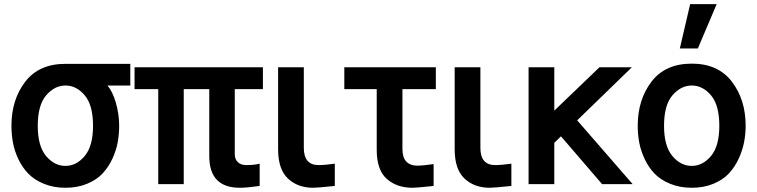

<svg xmlns="http://www.w3.org/2000/svg" viewBox="-20 -888 3650 926"><path d="M35.2 -281.2Q35.2 -407.2 101.6 -493.7Q168 -580.1 295.9 -580.1H608.4V-475.6H498Q522.5 -448.2 538.6 -393.1Q554.7 -337.9 554.7 -281.2Q554.7 -242.2 547.9 -203.1Q541 -164.1 522.5 -123.5Q503.9 -83 475.6 -52.2Q447.3 -21.5 400.9 -2Q354.5 17.6 295.9 17.6Q238.3 17.6 191.9 -1.5Q145.5 -20.5 116.7 -50.3Q87.9 -80.1 68.8 -120.1Q49.8 -160.2 42.5 -200.2Q35.2 -240.2 35.2 -281.2ZM162.1 -281.2Q162.1 -183.6 202.1 -135.7Q242.2 -87.9 295.9 -87.9Q348.6 -87.9 388.7 -135.7Q428.7 -183.6 428.7 -281.2Q428.7 -380.9 388.7 -428.2Q348.6 -475.6 295.9 -475.6Q243.2 -475.6 202.6 -428.2Q162.1 -380.9 162.1 -281.2Z M628.9 -458V-563.5H1248V-458H1112.3V-144.5Q1112.3 -120.1 1127 -106Q1141.6 -91.8 1167 -91.8Q1207 -91.8 1232.4 -98.6V8.8Q1170.9 17.6 1136.7 17.6Q989.3 17.6 989.3 -134.8V-458H866.2V0H743.2V-458Z M1321.3 -168V-563.5H1445.3V-174.8Q1445.3 -91.8 1516.6 -91.8Q1546.9 -91.8 1594.7 -98.6V8.8Q1509.8 17.6 1490.2 17.6Q1416 17.6 1368.7 -26.9Q1321.3 -71.3 1321.3 -168Z M1640.6 -458V-563.5H2082V-458H1920.9V-168.9Q1920.9 -88.9 1995.1 -88.9Q2016.6 -88.9 2071.3 -96.7V8.8Q1989.3 17.6 1969.7 17.6Q1893.6 17.6 1845.2 -25.4Q1796.9 -68.4 1796.9 -165V-458Z M2172.9 -168V-563.5H2296.9V-174.8Q2296.9 -91.8 2368.2 -91.8Q2398.4 -91.8 2446.3 -98.6V8.8Q2361.3 17.6 2341.8 17.6Q2267.6 17.6 2220.2 -26.9Q2172.9 -71.3 2172.9 -168Z M2529.3 0V-563.5H2653.3V-354.5L2871.1 -563.5H3027.3L2763.7 -307.6L3031.2 0H2883.8L2685.5 -230.5L2653.3 -199.2V0Z M3182.6 -281.2Q3182.6 -183.6 3222.7 -135.7Q3262.7 -87.9 3316.4 -87.9Q3369.1 -87.9 3409.2 -135.7Q3449.2 -183.6 3449.2 -281.2Q3449.2 -380.9 3409.2 -428.2Q3369.1 -475.6 3316.4 -475.6Q3263.7 -475.6 3223.1 -428.2Q3182.6 -380.9 3182.6 -281.2ZM3055.7 -281.2Q3055.7 -407.2 3122.1 -494.1Q3188.5 -581.1 3316.4 -581.1Q3443.4 -581.1 3509.8 -494.1Q3576.2 -407.2 3576.2 -281.2Q3576.2 -242.2 3568.8 -203.1Q3561.5 -164.1 3543 -123.5Q3524.4 -83 3496.1 -52.2Q3467.8 -21.5 3421.4 -2Q3375 17.6 3316.4 17.6Q3258.8 17.6 3212.4 -1.5Q3166 -20.5 3137.2 -50.3Q3108.4 -80.1 3089.4 -120.6Q3070.3 -161.1 3063 -200.7Q3055.7 -240.2 3055.7 -281.2ZM3258.8 -654.3 3308.6 -868.2H3436.5L3345.7 -654.3Z"/></svg>

Font: Gothic A1
Style: Bold
Weight: 700
Version: Version 2.50